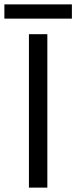

<svg xmlns="http://www.w3.org/2000/svg" viewBox="-52 -856 348 876"><path d="M80 0V-700H164V0ZM-32 -771V-836H276V-771Z"/></svg>

Font: Space Grotesk
Style: Regular
Weight: 400
Designer: Florian Karsten
Foundry: Florian Karsten
Version: Version 2.000